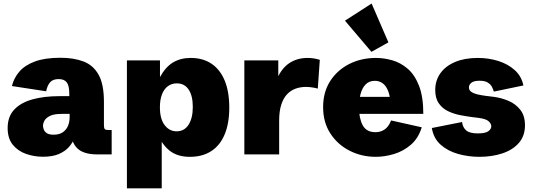

<svg xmlns="http://www.w3.org/2000/svg" viewBox="-20 -866 2991 1077"><path d="M221.2 13.2Q172.4 13.2 127 -2.4Q81.5 -18.1 52.2 -53.5Q22.9 -88.9 22.9 -147.9Q22.9 -211.9 59.8 -251.2Q96.7 -290.5 162.1 -308.6Q227.5 -326.7 314 -326.7H377.4L368.7 -309.6V-341.3Q368.7 -384.8 354.7 -403.6Q340.8 -422.4 309.1 -422.4Q277.8 -422.4 262 -405.5Q246.1 -388.7 238.8 -354L46.9 -383.3Q57.6 -428.2 88.4 -464.1Q119.1 -500 175.5 -521Q231.9 -542 319.3 -542Q393.6 -542 448.2 -521.2Q502.9 -500.5 533 -447Q563 -393.6 563 -294.9V-164.1Q563 -147.5 567.6 -142.1Q572.3 -136.7 587.4 -136.7H606.4V0H523.4Q448.2 0 412.8 -34.9Q377.4 -69.8 377.4 -140.1V-155.3L413.6 -138.2Q408.2 -116.7 397.7 -90.8Q387.2 -64.9 366.5 -41.3Q345.7 -17.6 310.5 -2.2Q275.4 13.2 221.2 13.2ZM281.2 -110.4Q310.5 -110.4 330.3 -122.8Q350.1 -135.3 360.4 -157.7Q370.6 -180.2 370.6 -210V-227.1H325.7Q283.7 -227.1 261 -216.1Q238.3 -205.1 229.7 -189.7Q221.2 -174.3 221.2 -160.2Q221.2 -153.3 224.9 -141.4Q228.5 -129.4 241.2 -119.9Q253.9 -110.4 281.2 -110.4Z M691.9 190.4V-527.3H877.4V-424.8L876.5 -432.1Q908.2 -490.2 950.4 -515.6Q992.7 -541 1049.8 -541Q1118.2 -541 1166.5 -508.5Q1214.8 -476.1 1240.5 -413.8Q1266.1 -351.6 1266.1 -262.2Q1266.1 -173.8 1240.2 -112.1Q1214.4 -50.3 1165 -18.3Q1115.7 13.7 1045.4 13.7Q981.9 13.7 940.4 -14.4Q898.9 -42.5 868.7 -103L887.2 -102.1V190.4ZM970.7 -129.4Q1014.2 -129.4 1037.8 -166.5Q1061.5 -203.6 1061.5 -266.1Q1061.5 -328.6 1038.3 -363.5Q1015.1 -398.4 971.7 -398.4Q943.8 -398.4 922.4 -383.1Q900.9 -367.7 888.9 -337.6Q877 -307.6 877 -264.2Q877 -198.7 903.6 -164.1Q930.2 -129.4 970.7 -129.4Z M1350.6 0V-527.3H1541V-403.3L1532.7 -420.9Q1559.1 -482.9 1603 -512Q1647 -541 1705.1 -541Q1721.2 -541 1738.5 -538.6Q1755.9 -536.1 1773.9 -530.3L1762.7 -369.1Q1727.1 -378.4 1695.3 -378.4Q1665.5 -378.4 1638.4 -368.9Q1611.3 -359.4 1590.6 -337.6Q1569.8 -315.9 1557.9 -279.3Q1545.9 -242.7 1545.9 -189V0Z M2087.9 13.7Q2008.8 13.7 1941.7 -20.3Q1874.5 -54.2 1833.5 -116.7Q1792.5 -179.2 1792.5 -265.1Q1792.5 -349.6 1832.3 -411.4Q1872.1 -473.1 1939.2 -507.1Q2006.3 -541 2088.9 -541Q2133.8 -541 2180.4 -527.8Q2227.1 -514.6 2266.6 -480.7Q2306.2 -446.8 2330.3 -385.3Q2354.5 -323.7 2354.5 -227.1H1918V-322.8H2179.2L2169.9 -300.8Q2165 -340.3 2153.1 -365Q2141.1 -389.6 2123.3 -401.1Q2105.5 -412.6 2083 -412.6Q2050.3 -412.6 2030.8 -392.3Q2011.2 -372.1 2002.4 -338.4Q1993.7 -304.7 1993.7 -264.2Q1993.7 -202.1 2014.6 -163.3Q2035.6 -124.5 2085.9 -124.5Q2115.2 -124.5 2137.7 -139.9Q2160.2 -155.3 2173.8 -190.4L2345.7 -151.9Q2327.1 -90.8 2285.2 -54.4Q2243.2 -18.1 2190.7 -2.2Q2138.2 13.7 2087.9 13.7ZM2063.5 -575.2 1915 -750 2064.5 -846.2 2158.7 -628.4Z M2668.9 13.7Q2607.4 13.7 2549.8 -2.4Q2492.2 -18.6 2452.1 -54Q2412.1 -89.4 2402.3 -147.9L2571.8 -181.6Q2575.7 -150.9 2595.2 -134.3Q2614.7 -117.7 2660.2 -117.7Q2703.1 -117.7 2719.5 -130.1Q2735.8 -142.6 2735.8 -157.7Q2735.8 -171.4 2721.2 -185.5Q2706.5 -199.7 2661.6 -205.1L2626 -209.5Q2596.2 -213.4 2560.8 -220.2Q2525.4 -227.1 2493.7 -242.2Q2461.9 -257.3 2441.7 -285.9Q2421.4 -314.5 2421.4 -361.3Q2421.4 -414.1 2450 -454.6Q2478.5 -495.1 2532.2 -518.1Q2585.9 -541 2660.2 -541Q2721.2 -541 2775.4 -523.9Q2829.6 -506.8 2867.4 -472.7Q2905.3 -438.5 2916 -386.7L2750 -352.1Q2746.6 -364.7 2739.3 -378.9Q2731.9 -393.1 2715.8 -403.1Q2699.7 -413.1 2669.4 -413.1Q2638.2 -413.1 2624.3 -401.9Q2610.4 -390.6 2610.4 -376Q2610.4 -359.9 2624 -350.6Q2637.7 -341.3 2658.9 -336.4Q2680.2 -331.5 2702.6 -328.6L2749.5 -322.8Q2792 -317.4 2832.3 -300.3Q2872.6 -283.2 2898.7 -250Q2924.8 -216.8 2924.8 -163.1Q2924.8 -104 2890.9 -64.7Q2856.9 -25.4 2798.8 -5.9Q2740.7 13.7 2668.9 13.7Z"/></svg>

Font: Schibsted Grotesk Black
Style: Regular
Weight: 900
Designer: Bakken & Baeck AS, Henrik Kongsvoll
Foundry: Schibsted ASA
Version: Version 1.100;gftools[0.9.25]